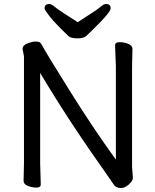

<svg xmlns="http://www.w3.org/2000/svg" viewBox="-20 -922 778 961"><path d="M369 -811Q401 -832 434.5 -853.5Q468 -875 484 -888.5Q500 -902 510 -902Q534 -902 534 -881Q534 -860 446 -775Q426 -756 413 -743Q400 -730 368.5 -730Q337 -730 324 -740Q254 -807 228.5 -840Q203 -873 203 -880Q203 -902 227 -902Q237 -902 253 -888.5Q269 -875 303 -853.5Q337 -832 369 -811ZM100 -640 93 -677Q93 -696 118 -705Q143 -714 154 -714Q165 -714 173 -712.5Q181 -711 187 -701Q212 -655 329.5 -467Q447 -279 560 -123V-589L556 -695Q556 -711 578.5 -711Q601 -711 622 -702.5Q643 -694 643 -677L641 -588V-87L645 -32Q645 -20 634 -8Q610 19 585.5 19Q561 19 550.5 3.5Q540 -12 515 -48Q323 -318 181 -557V-105L184 1Q184 17 162.5 17Q141 17 119.5 8.5Q98 0 98 -17L100 -106Z"/></svg>

Font: ToneOZ-Pinyin-WenKai-Medium
Style: Medium
Weight: 700
Designer: Fontworks Inc.
Foundry: ToneOZ
Version: Version 0.240331